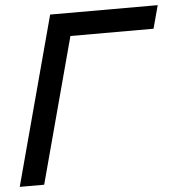

<svg xmlns="http://www.w3.org/2000/svg" viewBox="-78 -769 757 818"><g transform="rotate(-5 300.5 -360.0)"><path d="M-26.5 0H78L244.6 -621.5H600.1L626.5 -720H166.5Z"/></g></svg>

Font: Manrope
Style: SemiBoldItalic
Weight: 600
Italic angle: -15°
Designer: Mikhail Sharanda
Foundry: Mikhail Sharanda
Version: Version 4.502;hotconv 1.0.109;makeotfexe 2.5.65596